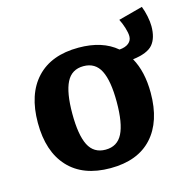

<svg xmlns="http://www.w3.org/2000/svg" viewBox="-94 -695 794 802"><g transform="rotate(-15 303.0 -294.5)"><path d="M43 -247Q43 -371 106.5 -439Q170 -507 288 -507Q391 -507 452 -455Q478 -457 492 -468.5Q506 -480 506 -498Q506 -513 499 -535.5Q492 -558 483 -575L588 -603Q596 -583 601 -558.5Q606 -534 606 -515Q606 -464 583 -436.5Q560 -409 496 -401Q531 -339 531 -247Q531 -123 468.5 -54.5Q406 14 288 14Q170 14 106.5 -54.5Q43 -123 43 -247ZM384 -247Q384 -338 361.5 -382.5Q339 -427 288 -427Q237 -427 214.5 -382.5Q192 -338 192 -247Q192 -155 214.5 -110.5Q237 -66 288 -66Q339 -66 361.5 -110.5Q384 -155 384 -247Z"/></g></svg>

Font: Andada Pro ExtraBold
Style: Regular
Weight: 800
Designer: Carolina Giovagnoli
Foundry: Huerta Tipografica
Version: Version 3.005; ttfautohint (v1.8.4)